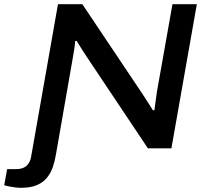

<svg xmlns="http://www.w3.org/2000/svg" viewBox="-109 -706 973 914"><path d="M-9 188Q-23 188 -37.5 186Q-52 184 -65.5 181.5Q-79 179 -89 176L-75 99H-30Q-1 99 16.5 84Q34 69 39 41L167 -686H283L563 -268Q570 -258 579.5 -243Q589 -228 600 -211Q611 -194 619 -181H626Q628 -200 632 -226Q636 -252 638 -269L712 -686H828L707 0H595L317 -416Q303 -436 285 -464.5Q267 -493 256 -511H249Q248 -494 243.5 -465.5Q239 -437 234 -410L157 31Q152 61 142.5 89Q133 117 115 139.5Q97 162 67 175Q37 188 -9 188Z"/></svg>

Font: Archivo SemiExpanded Medium
Style: Italic
Weight: 500
Width: 6
Italic angle: -10°
Designer: Hector Gatti
Foundry: Omnibus-Type
Version: Version 2.001